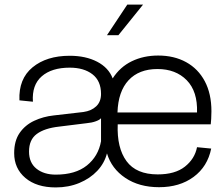

<svg xmlns="http://www.w3.org/2000/svg" viewBox="-20 -810 972 840"><path d="M42 -140Q42 -194 66 -228.5Q90 -263 129.5 -281.5Q169 -300 215 -305L345 -320Q380 -325 401 -345Q422 -365 422 -399Q422 -456 384.5 -485Q347 -514 285 -514Q206 -514 162.5 -476Q119 -438 124 -365L65 -371Q61 -465 122.5 -515.5Q184 -566 285 -566Q355 -566 405 -540Q455 -514 473 -467Q505 -517 556.5 -542Q608 -567 672 -567Q742 -567 794.5 -538Q847 -509 876 -454.5Q905 -400 905 -323Q905 -306 904 -290Q903 -274 902 -266H495Q491 -163 533.5 -105Q576 -47 670 -47Q746 -47 789 -81Q832 -115 842 -166L904 -160Q888 -81 827 -36Q766 9 676 9Q589 9 528.5 -31.5Q468 -72 448 -139Q437 -96 405.5 -62.5Q374 -29 327 -9.5Q280 10 224 10Q140 10 91 -31.5Q42 -73 42 -140ZM494 -318H842Q845 -410 797 -459Q749 -508 669 -508Q588 -508 542.5 -459Q497 -410 494 -318ZM107 -147Q107 -98 139.5 -72Q172 -46 224 -46Q310 -46 360 -86Q410 -126 422 -192V-293Q417 -286 399.5 -279.5Q382 -273 359 -271L238 -256Q175 -249 141 -224Q107 -199 107 -147ZM448 -656 537 -790H606L498 -656Z"/></svg>

Font: BDO Grotesk Light
Style: Regular
Weight: 300
Designer: Deni Anggara
Foundry: Lokal Container
Version: Version 2.000